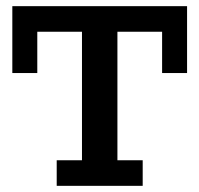

<svg xmlns="http://www.w3.org/2000/svg" viewBox="-20 -603 647 623"><path d="M164 0V-83H246V-500H101V-366H20V-583H587V-366H506V-500H361V-83H443V0Z"/></svg>

Font: Rokkitt SemiBold
Style: Regular
Weight: 600
Designer: Vernon Adams
Foundry: Vernon Adams
Version: Version 3.103